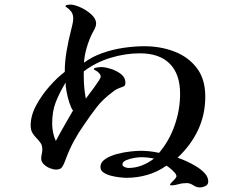

<svg xmlns="http://www.w3.org/2000/svg" viewBox="-20 -816 1040 839"><path d="M299 -333Q291 -343 283 -367.5Q275 -392 270.5 -417.5Q266 -443 267 -456Q240 -411 224 -370.5Q208 -330 208 -276Q208 -257 212 -237Q216 -217 224 -200Q242 -234 261 -267Q280 -300 299 -333ZM653 -123Q625 -129 595 -129Q586 -129 567 -126Q548 -123 531.5 -116Q515 -109 515 -97Q515 -90 525 -86Q535 -82 540 -82Q572 -82 600 -93Q628 -104 653 -123ZM890 -23Q890 -9 877.5 -3Q865 3 853 3Q839 3 824.5 -6.5Q810 -16 796 -16Q777 -16 760 -11Q743 -6 729 -6Q723 -6 723 -9Q723 -12 730 -19Q737 -26 744 -33.5Q751 -41 751 -46Q751 -53 742.5 -62.5Q734 -72 723.5 -80.5Q713 -89 707 -92Q669 -65 624.5 -52Q580 -39 533 -39Q523 -39 504 -41Q485 -43 465.5 -48Q446 -53 432.5 -62Q419 -71 419 -86Q419 -107 440 -121Q461 -135 491 -143Q521 -151 549.5 -154Q578 -157 594 -157Q636 -157 675 -148Q720 -201 743.5 -269Q767 -337 767 -406Q767 -492 722 -537.5Q677 -583 591 -583Q527 -583 462 -563Q397 -543 346 -504V-484Q346 -433 355 -385Q359 -391 369.5 -404.5Q380 -418 391.5 -434Q403 -450 411.5 -463Q420 -476 420 -481Q420 -489 412.5 -497Q405 -505 398 -508Q397 -509 393.5 -510.5Q390 -512 390 -513Q390 -519 403.5 -521Q417 -523 421 -523Q439 -523 464.5 -515Q490 -507 509 -492Q528 -477 528 -455Q528 -442 520.5 -438.5Q513 -435 503 -432Q496 -429 489 -425.5Q482 -422 476 -417Q431 -384 404 -349.5Q377 -315 346 -269Q324 -238 304.5 -202.5Q285 -167 271 -130Q267 -120 263 -109Q259 -98 253 -89Q249 -81 241.5 -78Q234 -75 225 -75Q213 -75 198 -81Q183 -87 171.5 -98Q160 -109 160 -123Q160 -133 162.5 -143Q165 -153 165 -163Q165 -180 157.5 -191Q150 -202 139.5 -212.5Q129 -223 121.5 -235.5Q114 -248 114 -268Q114 -311 138 -355.5Q162 -400 196.5 -439Q231 -478 263 -502Q263 -547 271 -593Q279 -639 290 -682Q293 -695 296.5 -709Q300 -723 300 -736Q300 -754 290.5 -766Q281 -778 266 -788Q266 -793 274 -794.5Q282 -796 286 -796Q305 -796 331.5 -784Q358 -772 379 -753Q400 -734 400 -713Q400 -703 394 -690.5Q388 -678 383 -670Q369 -642 359 -608Q349 -574 347 -542Q382 -568 427 -584Q472 -600 520 -607Q568 -614 611 -614Q681 -614 741.5 -591Q802 -568 839.5 -519.5Q877 -471 877 -394Q877 -315 845.5 -248Q814 -181 756 -127Q771 -122 793.5 -112Q816 -102 838 -88.5Q860 -75 875 -58.5Q890 -42 890 -23Z"/></svg>

Font: Kaisei HarunoUmi Medium
Style: Regular
Weight: 500
Designer: Font-Kai, 金井和夫
Foundry: KAZUO KANAI
Version: Version 5.003